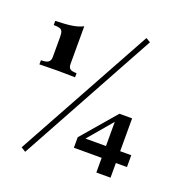

<svg xmlns="http://www.w3.org/2000/svg" viewBox="-136 -802 911 984"><g transform="rotate(20 319.0 -310.0)"><path d="M25.8 -375.8V-398.4Q54.8 -398.4 66.1 -406.9Q77.4 -415.3 77.4 -435.5V-544.4Q77.4 -563.7 73.4 -573.4Q69.4 -583.1 58.5 -586.7Q47.6 -590.3 25.8 -590.3V-612.9Q83.1 -614.5 116.5 -619.8Q150 -625 175 -637.9V-432.3Q175 -412.9 185.1 -405.6Q195.2 -398.4 220.2 -398.4V-375.8Q205.6 -376.6 189.1 -376.6Q172.6 -376.6 156.9 -377Q141.1 -377.4 127.4 -377.4Q113.7 -377.4 98 -377Q82.3 -376.6 64.5 -376.6Q46.8 -376.6 25.8 -375.8ZM110.5 70.2 85.5 54.8 495.2 -690.3 519.4 -675.8ZM337.9 -34.7V-91.9L497.6 -278.2L500.8 -244.4L370.2 -90.3L362.1 -99.2H627.4V-34.7ZM489.5 45.2V-247.6L497.6 -278.2H566.9V45.2Z"/></g></svg>

Font: Playfair 9pt
Style: Bold
Weight: 700
Designer: Claus Eggers Sørensen
Foundry: Claus Eggers Sørensen
Version: Version 2.203